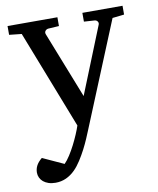

<svg xmlns="http://www.w3.org/2000/svg" viewBox="-81 -546 692 839"><g transform="rotate(-10 265.0 -126.5)"><path d="M467.8 -437 275.9 30.8Q271 43 262.2 63.5Q253.4 84 241.5 107.2Q229.5 130.4 215.1 152.8Q200.7 175.3 185.1 190.9Q167 209 145.3 219Q123.5 229 98.1 229Q80.6 229 66.9 224.4Q53.2 219.7 43.9 211.9Q34.7 204.1 29.8 193.6Q24.9 183.1 24.9 171.9Q24.9 154.8 32.5 140.4Q40 126 57.1 111.8L150.9 154.8Q163.1 142.6 175.8 122.8Q188.5 103 199.7 81.1Q210.9 59.1 220.2 37.4Q229.5 15.6 234.9 -1L64.9 -437L9.8 -442.9V-481.9H231V-442.9L183.1 -439.9Q174.8 -439 169.9 -432.6Q165 -426.3 168 -418L284.2 -123L402.8 -418Q406.2 -425.8 401.9 -432.4Q397.5 -439 389.2 -439.9L341.8 -442.9V-481.9H520V-442.9Z"/></g></svg>

Font: BabelStone Ogham Stemless
Style: Regular
Weight: 400
Designer: Andrew West
Foundry: BabelStone
Version: Version 2.02 March 14, 2022